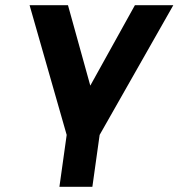

<svg xmlns="http://www.w3.org/2000/svg" viewBox="-20 -520 688 740"><path d="M94 -500 237 0 209 200H336L364 0L648 -500H500L328 -190L242 -500Z"/></svg>

Font: Unageo
Style: Bold-Italic
Weight: 700
Designer: Richard Sepsi
Foundry: Richard Sepsi
Version: Version 2.000